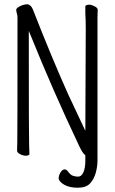

<svg xmlns="http://www.w3.org/2000/svg" viewBox="-20 -723 540 900"><path d="M255 112Q255 100 263.5 85.5Q272 71 283 71Q291 71 297 79Q310 97 322 101Q334 105 346 105Q362 105 371 84.5Q380 64 380 31V5L378 3Q367 -5 351 -39Q226 -303 125 -554L115 -578V-552Q115 -74 116.5 -45Q118 -16 118 1L114 4Q110 7 102 7Q88 7 74 -0.5Q60 -8 60 -17Q60 -29 61 -55Q62 -81 62 -641Q62 -651 59 -660Q56 -669 56 -679Q60 -688 77 -695.5Q94 -703 110 -703Q126 -699 134 -679Q224 -449 300 -280L380 -110L382 -589Q382 -631 380 -659V-695L384 -698Q388 -701 398.5 -701Q409 -701 423.5 -693.5Q438 -686 438 -677L437 -640V30Q437 57 429 86.5Q421 116 402.5 136.5Q384 157 344 157Q304 157 279.5 142Q255 127 255 112Z"/></svg>

Font: Moon Stars Kai T HW Light
Style: Regular
Weight: 300
Designer: GuiWonder
Version: Version 1.101